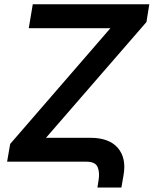

<svg xmlns="http://www.w3.org/2000/svg" viewBox="-20 -747 710 887"><path d="M27 -82 490.1 -616.8H112.9L131.4 -727.3H669.7L656.6 -645.2L192.5 -110.4H397.4Q484 -110.4 524.1 -63.9Q564.6 -17 550.8 61.8L540.8 119.3H430L435.4 85.6Q438.2 68.5 437.3 53.6Q436.4 38.7 431.5 25.9Q421.5 0 378.9 0H12.8Z"/></svg>

Font: Inter P Semi Bold
Style: Italic
Weight: 600
Italic angle: 9.39999°
Designer: Rasmus Andersson
Foundry: rsms
Version: Version 3.018;git-588b23468